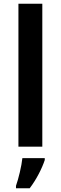

<svg xmlns="http://www.w3.org/2000/svg" viewBox="-20 -780 323 1021"><path d="M205 0V-760H78V0ZM218 71V61H99C95 102 78 172 65 208V221H138C174 174 204 114 218 71Z"/></svg>

Font: Noto Sans Khmer UI SemiBold
Style: Regular
Weight: 600
Designer: Danh Hong and the Monotype Design Team
Foundry: Monotype Imaging Inc.
Version: Version 2.002